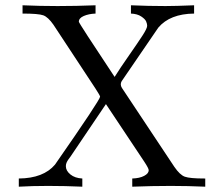

<svg xmlns="http://www.w3.org/2000/svg" viewBox="-20 -703 845 723"><path d="M50.8 0V-30.8Q143.6 -31.7 187 -83Q356.9 -327.1 356.9 -338.9Q356.9 -342.8 339.8 -369.1L181.2 -609.9Q161.1 -638.7 143.1 -645.3Q125 -651.9 64.9 -651.9V-683.1Q130.9 -680.2 196.8 -680.2Q267.6 -680.2 339.8 -683.1V-651.9Q314 -650.9 295.4 -642.8Q276.9 -634.8 276.9 -621.1Q276.9 -616.2 411.1 -414.1H412.1Q432.1 -446.3 465.6 -494.1Q499 -542 516.6 -569.1Q534.2 -596.2 534.2 -606Q534.2 -612.8 530.5 -621.8Q526.9 -630.9 512 -640.9Q497.1 -650.9 473.1 -651.9V-683.1Q539.1 -680.2 603 -680.2Q640.1 -680.2 710.9 -683.1V-651.9Q620.1 -650.9 576.2 -599.1L438 -397Q431.2 -384.8 439 -372.1L636.2 -75.2Q657.2 -44.4 676 -37.6Q694.8 -30.8 750 -30.8H752.9V0Q688 -2.9 623 -2.9Q552.2 -2.9 478 0V-30.8Q505.9 -31.7 522.9 -40.8Q540 -49.8 540 -62Q540 -68.8 523.4 -94Q506.8 -119.1 378.9 -311L245.1 -112.8Q244.1 -111.8 238.5 -104Q232.9 -96.2 230.5 -90.1Q228 -84 228 -77.1Q228 -60.1 245.1 -46.1Q262.2 -32.2 290 -30.8V0Q226.1 -2.9 161.1 -2.9Q99.6 -2.9 50.8 0Z"/></svg>

Font: CMU Serif Upright Italic
Style: UprightItalic
Weight: 500
Version: Version 0.7.0